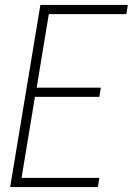

<svg xmlns="http://www.w3.org/2000/svg" viewBox="-20 -755 540 775"><path d="M21 0 143 -735H496L490 -698H177L128 -401H387L381 -364H121L67 -37H381L375 0Z"/></svg>

Font: Iosevka SS04 Extralight
Style: Italic
Weight: 200
Italic angle: -9°
Monospace: yes
Designer: Belleve Invis
Foundry: Belleve Invis
Version: Version 19.0.0; ttfautohint (v1.8.4)